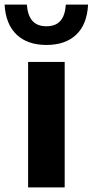

<svg xmlns="http://www.w3.org/2000/svg" viewBox="-63 -817 404 837"><path d="M59.5 0V-547H219V0ZM139.5 -621Q57 -621 9.5 -666Q-38 -711 -43 -797H54Q57.5 -749.5 78.5 -726Q99.5 -702.5 139.5 -702.5Q179.5 -702.5 200.2 -726Q221 -749.5 224 -797H321Q316.5 -710.5 269.2 -665.8Q222 -621 139.5 -621Z"/></svg>

Font: Encode Sans Condensed Thin
Style: Bold
Weight: 700
Version: Version 3.002